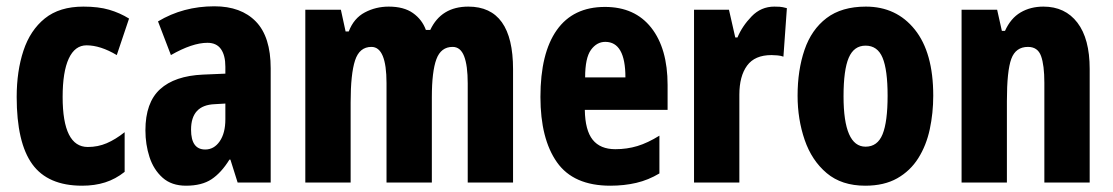

<svg xmlns="http://www.w3.org/2000/svg" viewBox="-20 -580 3537 610"><path d="M241 10Q132 10 82.5 -58.5Q33 -127 33 -272Q33 -354 54.5 -419Q76 -484 122.5 -521.5Q169 -559 245 -559Q293 -559 327 -549Q361 -539 390 -521L351 -405Q299 -436 255 -436Q218 -436 198.5 -394Q179 -352 179 -272Q179 -113 259 -113Q291 -113 319 -125Q347 -137 376 -160V-34Q347 -11 314 -0.5Q281 10 241 10Z M661 -560Q746 -560 793 -511.5Q840 -463 840 -363V0H735L712 -73H709Q683 -31 652 -10.5Q621 10 571 10Q525 10 496.5 -15.5Q468 -41 455 -81Q442 -121 442 -166Q442 -254 488.5 -296.5Q535 -339 625 -343L696 -346V-368Q696 -404 682 -424Q668 -444 639 -444Q591 -444 523 -405L482 -512Q562 -560 661 -560ZM662 -249Q587 -246 587 -168Q587 -105 632 -105Q660 -105 678 -131Q696 -157 696 -201V-251Z M1468 -559Q1610 -559 1610 -360V0H1466V-315Q1466 -372 1454.5 -401.5Q1443 -431 1418 -431Q1381 -431 1366.5 -392Q1352 -353 1352 -271V0H1208V-316Q1208 -431 1160 -431Q1122 -431 1108 -388Q1094 -345 1094 -255V0H950V-549H1063L1078 -480H1088Q1104 -522 1139 -540.5Q1174 -559 1215 -559Q1263 -559 1292 -538.5Q1321 -518 1333 -485H1347Q1382 -559 1468 -559Z M1902 -558Q1997 -558 2049 -492Q2101 -426 2101 -310V-231H1838Q1839 -166 1863 -136Q1887 -106 1935 -106Q1972 -106 2005 -116Q2038 -126 2075 -149V-29Q2040 -8 2001.5 1Q1963 10 1919 10Q1802 10 1749.5 -64.5Q1697 -139 1697 -272Q1697 -411 1749 -484.5Q1801 -558 1902 -558ZM1903 -447Q1876 -447 1857.5 -421.5Q1839 -396 1839 -334H1967Q1967 -447 1903 -447Z M2440 -559Q2448 -559 2457 -558.5Q2466 -558 2480 -554L2469 -400Q2461 -403 2450.5 -404Q2440 -405 2431 -405Q2378 -405 2353.5 -371.5Q2329 -338 2329 -279V0H2185V-549H2296L2316 -461H2323Q2338 -497 2368 -528Q2398 -559 2440 -559Z M2945 -276Q2945 -221 2934 -169.5Q2923 -118 2897.5 -77.5Q2872 -37 2830.5 -13.5Q2789 10 2729 10Q2654 10 2606.5 -30Q2559 -70 2536.5 -135.5Q2514 -201 2514 -276Q2514 -357 2536 -421.5Q2558 -486 2606 -522.5Q2654 -559 2731 -559Q2828 -559 2886.5 -486Q2945 -413 2945 -276ZM2660 -274Q2660 -114 2730 -114Q2768 -114 2784 -153.5Q2800 -193 2800 -276Q2800 -358 2784 -396.5Q2768 -435 2730 -435Q2693 -435 2676.5 -396.5Q2660 -358 2660 -274Z M3295 -559Q3364 -559 3403 -508Q3442 -457 3442 -361V0H3298V-317Q3298 -373 3287.5 -402Q3277 -431 3246 -431Q3207 -431 3193 -393Q3179 -355 3179 -259V0H3035V-549H3148L3163 -482H3173Q3191 -522 3222.5 -540.5Q3254 -559 3295 -559Z"/></svg>

Font: Noto Sans Sinhala ExtraCondensed ExtraBold
Style: Regular
Weight: 800
Width: 2
Designer: Jelle Bosma - Monotype Design Team
Foundry: Monotype Imaging Inc.
Version: Version 2.006; ttfautohint (v1.8.4.7-5d5b)